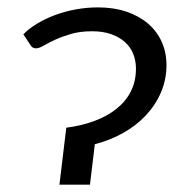

<svg xmlns="http://www.w3.org/2000/svg" viewBox="-20 -502 487 522"><path d="M432.6 -325.2Q432.6 -285.6 417.7 -251Q402.8 -216.3 376.7 -188.5Q350.6 -160.6 314.9 -140.6Q279.3 -120.6 237.8 -109.9L224.6 0H141.6L160.2 -154.8Q201.7 -160.2 236.6 -173.1Q271.5 -186 296.6 -206.1Q321.8 -226.1 335.7 -253.4Q349.6 -280.8 349.6 -315.4Q349.6 -337.4 342 -356Q334.5 -374.5 319.3 -387.9Q304.2 -401.4 282 -409.2Q259.8 -417 230 -417Q197.8 -417 172.9 -409.7Q147.9 -402.3 129.6 -393.8Q111.3 -385.3 98.6 -377.9Q85.9 -370.6 78.1 -370.6Q68.4 -370.6 63.5 -378.4L43.5 -408.7Q58.1 -423.8 80.1 -437.3Q102.1 -450.7 128.7 -460.7Q155.3 -470.7 185.3 -476.3Q215.3 -481.9 246.6 -481.9Q289.6 -481.9 324 -470.2Q358.4 -458.5 382.6 -437.7Q406.7 -417 419.7 -388.2Q432.6 -359.4 432.6 -325.2Z"/></svg>

Font: Carlito
Style: Italic
Weight: 400
Italic angle: -7°
Designer: Lukasz Dziedzic
Foundry: tyPoland Lukasz Dziedzic
Version: Version 1.104